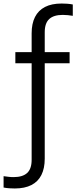

<svg xmlns="http://www.w3.org/2000/svg" viewBox="-83 -838 432 1088"><path d="M0.6 230Q-13.3 230 -30.3 228.9Q-47.4 227.7 -62.7 224.7V160.3Q-47.8 162.2 -34.7 163.9Q-21.7 165.6 -5.9 165.6Q45.4 165.6 70.8 142.2Q96.3 118.9 96.3 67.3V-649Q96.3 -703.9 115.3 -741.6Q134.3 -779.2 172 -798.6Q209.7 -818 266.1 -818Q280.4 -818 297.2 -816.9Q314.1 -815.7 329.5 -812.7V-748.3Q314.9 -750.6 301.7 -752.1Q288.6 -753.6 272.6 -753.6Q221.5 -753.6 196 -730.2Q170.5 -706.9 170.5 -655.3V61Q170.5 115.9 151.6 153.6Q132.8 191.2 94.9 210.6Q57 230 0.6 230ZM4 -479.4V-542.6H311.4V-479.4Z"/></svg>

Font: Encode Sans SC Condensed Thin
Style: Regular
Weight: 100
Width: 3
Designer: Multiple Designers
Foundry: Impallari Type
Version: Version 3.002